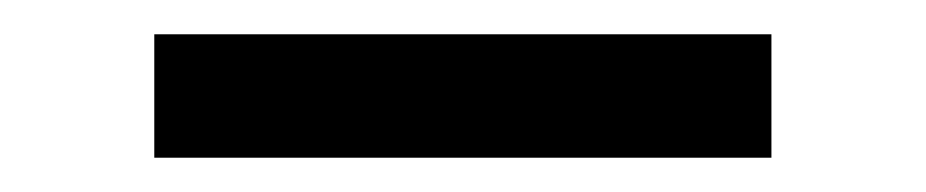

<svg xmlns="http://www.w3.org/2000/svg" viewBox="-20 -720 540 112"><path d="M70 -628V-700H430V-628Z"/></svg>

Font: Nunito Sans 7pt SemiExpanded
Style: Regular
Weight: 400
Width: 6
Designer: Vernon Adams
Foundry: Vernon Adams
Version: Version 3.101;gftools[0.9.27]